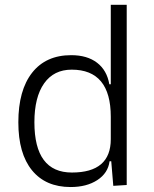

<svg xmlns="http://www.w3.org/2000/svg" viewBox="-20 -752 626 782"><path d="M267.6 9.8Q166 9.8 110.4 -58.3Q54.7 -126.5 54.7 -253.9Q54.7 -384.3 110.8 -455.8Q167 -527.3 270 -527.3Q335 -527.3 375.2 -496.6Q415.5 -465.8 425.3 -408.7H431.2V-732.4H496.1V1.5L441.4 4.9L433.1 -95.2H426.3Q419.9 -46.9 376.5 -18.6Q333 9.8 267.6 9.8ZM120.1 -253.9Q120.1 -49.3 272.9 -49.3Q431.2 -49.3 431.2 -185.1V-276.4Q431.2 -468.3 272 -468.3Q199.2 -468.3 159.7 -412.4Q120.1 -356.4 120.1 -253.9Z"/></svg>

Font: Caskaydia Cove Light
Style: Regular
Weight: 300
Monospace: yes
Designer: Aaron Bell
Foundry: Saja Typeworks
Version: Version 4.300; ttfautohint (v1.8.3)